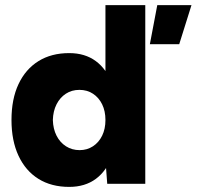

<svg xmlns="http://www.w3.org/2000/svg" viewBox="-20 -720 770 752"><path d="M400 0 393 -93V-700H549V0ZM251 12Q181 12 130.5 -19.5Q80 -51 52.5 -110Q25 -169 25 -250Q25 -332 52.5 -390.5Q80 -449 130.5 -480.5Q181 -512 251 -512Q313 -512 355.5 -480.5Q398 -449 419 -390.5Q440 -332 440 -250Q440 -169 419 -110Q398 -51 355.5 -19.5Q313 12 251 12ZM292 -132Q321 -132 344 -147Q367 -162 380 -188.5Q393 -215 393 -250Q393 -285 380 -311.5Q367 -338 344 -353Q321 -368 291 -368Q261 -368 238 -353Q215 -338 201.5 -311.5Q188 -285 187 -250Q188 -215 201.5 -188.5Q215 -162 238.5 -147Q262 -132 292 -132ZM567 -547 596 -700H730L682 -547Z"/></svg>

Font: Figtree Light ExtraBold
Style: Regular
Weight: 800
Version: Version 2.001;gftools[0.9.30]